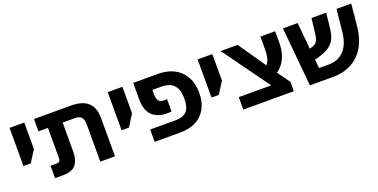

<svg xmlns="http://www.w3.org/2000/svg" viewBox="-21 -1222 3624 1842"><g transform="rotate(-20 1791.5 -301.0)"><path d="M70 -213V-602H220V-332L145 -213Z M777 0V-374Q777 -430 757 -453Q737 -476 690 -476H319V-602H696Q812 -602 869.5 -550Q927 -498 927 -391V0ZM315 0V-126H382Q397 -126 406.5 -136Q416 -146 416 -165V-558H566V-182Q566 -91 527 -45.5Q488 0 406 0Z M1072 -213V-602H1222V-332L1147 -213Z M1332 0V-126H1597Q1667 -126 1704.5 -164Q1742 -202 1742 -293Q1742 -387 1700 -431.5Q1658 -476 1572 -476H1402V-602H1582Q1654 -602 1712 -581.5Q1770 -561 1811 -521Q1852 -481 1873.5 -424.5Q1895 -368 1895 -296Q1895 -201 1858 -135Q1821 -69 1754.5 -34.5Q1688 0 1597 0ZM1535 -216Q1470 -216 1424.5 -241Q1379 -266 1355.5 -313.5Q1332 -361 1332 -429V-602H1482V-437Q1482 -397 1491 -377Q1500 -357 1516.5 -350Q1533 -343 1554 -343Q1562 -343 1569.5 -343.5Q1577 -344 1584 -345V-219Q1573 -218 1559.5 -217Q1546 -216 1535 -216Z M1990 -213V-602H2140V-332L2065 -213Z M2654 -8 2225 -602H2398L2623 -276L2753 -96ZM2237 0V-127H2715L2753 -96V0ZM2576 -196 2526 -300Q2555 -300 2575 -312Q2595 -324 2607 -347Q2619 -370 2625 -402.5Q2631 -435 2631 -476V-602H2781V-482Q2781 -393 2750.5 -329Q2720 -265 2673 -230.5Q2626 -196 2576 -196Z M2917 0 2861 -602H3011L3056 -126H3154Q3203 -126 3243 -142Q3283 -158 3312.5 -189.5Q3342 -221 3360.5 -268.5Q3379 -316 3385 -379L3408 -602H3558L3536 -375Q3529 -304 3508.5 -245.5Q3488 -187 3454.5 -141Q3421 -95 3376 -64Q3331 -33 3275.5 -16.5Q3220 0 3154 0ZM2975 -192 2964 -308 3070 -341Q3092 -348 3105 -362.5Q3118 -377 3125 -401.5Q3132 -426 3136 -463L3152 -602H3302L3289 -477Q3285 -434 3277 -396.5Q3269 -359 3250.5 -328Q3232 -297 3196.5 -272.5Q3161 -248 3101 -230Z"/></g></svg>

Font: Noto Sans Hebrew
Style: Bold
Weight: 700
Designer: Monotype Design Team
Foundry: Monotype Imaging Inc.
Version: Version 2.003